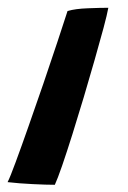

<svg xmlns="http://www.w3.org/2000/svg" viewBox="-28 -486 338 506"><path d="M116.5 1Q94 1 58 -0.8Q22 -2.5 -8 -6Q-1.5 -18.5 13.2 -58.5Q28 -98.5 47.2 -153.2Q66.5 -208 86.5 -266.2Q106.5 -324.5 123.2 -375.2Q140 -426 150 -457Q170.5 -463 203.8 -464.2Q237 -465.5 257.5 -465.5Q254.5 -448.5 244.8 -412.2Q235 -376 221.5 -328.5Q208 -281 192.8 -230Q177.5 -179 162.8 -132Q148 -85 135.8 -49.5Q123.5 -14 116.5 1Z"/></svg>

Font: Grandstander Medium
Style: Italic
Weight: 500
Italic angle: -15°
Designer: Tyler Finck
Foundry: Etcetera Type Co
Version: Version 1.200; ttfautohint (v1.8.3)